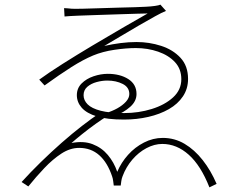

<svg xmlns="http://www.w3.org/2000/svg" viewBox="-20 -772 1040 827"><path d="M256 -737Q265 -737 272.5 -736Q280 -735 288 -734.5Q296 -734 304 -734Q310 -734 338.5 -734.5Q367 -735 406.5 -736.5Q446 -738 487.5 -739Q529 -740 562 -741Q595 -742 609 -743Q630 -744 647.5 -746.5Q665 -749 671 -752L695 -725Q679 -719 647.5 -701.5Q616 -684 577 -661.5Q538 -639 499 -615.5Q460 -592 429 -574Q464 -582 499.5 -586.5Q535 -591 568 -591Q623 -591 674 -574.5Q725 -558 757.5 -523Q790 -488 790 -432Q790 -390 768 -357Q746 -324 707.5 -302Q669 -280 619 -268.5Q569 -257 514 -257Q442 -257 397.5 -270.5Q353 -284 332 -308Q311 -332 311 -362Q311 -392 331.5 -412.5Q352 -433 383 -443.5Q414 -454 444 -454Q497 -454 532.5 -431.5Q568 -409 568 -367Q568 -336 541 -312Q514 -288 474 -272Q468 -271 457 -272.5Q446 -274 444 -273Q422 -260 392 -238.5Q362 -217 334 -194.5Q306 -172 288 -156Q340 -166 379 -151Q418 -136 444.5 -104.5Q471 -73 485 -32Q502 -72 531.5 -105Q561 -138 600 -158Q639 -178 681 -178Q732 -178 775 -152.5Q818 -127 853 -82.5Q888 -38 913 20L882 35Q845 -59 793 -105.5Q741 -152 679 -152Q645 -152 611 -134Q577 -116 550 -84.5Q523 -53 508 -13Q504 -3 502.5 8Q501 19 500 27H470Q469 20 467.5 8Q466 -4 463 -12Q443 -72 407.5 -103.5Q372 -135 321 -135Q282 -135 244.5 -110.5Q207 -86 171 -48Q135 -10 102 31L73 12Q111 -30 155.5 -73.5Q200 -117 245.5 -157Q291 -197 333 -229.5Q375 -262 408 -284Q411 -285 417.5 -285Q424 -285 430.5 -285.5Q437 -286 439 -286Q463 -293 485.5 -305.5Q508 -318 522.5 -334Q537 -350 537 -367Q537 -396 508.5 -410.5Q480 -425 442 -425Q420 -425 396 -418.5Q372 -412 356 -398Q340 -384 340 -362Q340 -340 357.5 -322.5Q375 -305 413.5 -295Q452 -285 515 -285Q577 -285 633.5 -302.5Q690 -320 725.5 -352.5Q761 -385 761 -431Q761 -475 733.5 -504.5Q706 -534 661 -549.5Q616 -565 565 -565Q524 -565 473 -557.5Q422 -550 381 -533Q338 -515 287.5 -483Q237 -451 172 -404L149 -429Q190 -459 250 -497Q310 -535 377 -575Q444 -615 507 -651.5Q570 -688 616 -714Q605 -714 571.5 -713Q538 -712 493.5 -710.5Q449 -709 402.5 -707.5Q356 -706 317 -704.5Q278 -703 258 -701Z"/></svg>

Font: Noto Sans HK Thin
Style: Regular
Weight: 100
Designer: Ryoko NISHIZUKA 西塚涼子 (kana, bopomofo & ideographs); Paul D. Hunt (Latin, Greek & Cyrillic); Sandoll Communications 산돌커뮤니
Foundry: Adobe
Version: Version 2.004-H2;hotconv 1.0.118;makeotfexe 2.5.65603